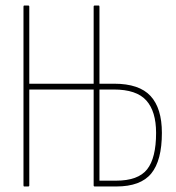

<svg xmlns="http://www.w3.org/2000/svg" viewBox="-20 -675 636 695"><path d="M68 0Q65 0 65 -4V-651Q65 -655 68 -655H82Q86 -655 86 -651V-372H319V-651Q319 -655 323 -655H337Q340 -655 340 -651V-372H393Q484 -372 525 -327.5Q566 -283 566 -194Q566 -94 527.5 -47Q489 0 401 0H323Q319 0 319 -4V-351H86V-4Q86 0 82 0ZM340 -21H400Q480 -21 512.5 -62Q545 -103 545 -194Q545 -272 509.5 -311.5Q474 -351 392 -351H340Z"/></svg>

Font: Sofia Sans Extra Condensed Thin
Style: Regular
Weight: 250
Version: Version 4.100